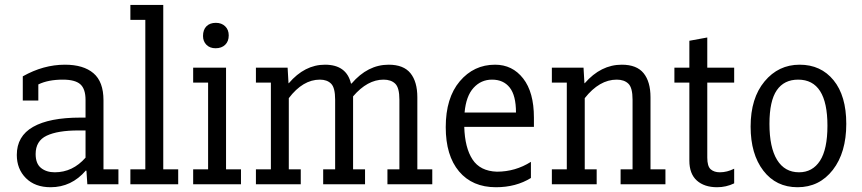

<svg xmlns="http://www.w3.org/2000/svg" viewBox="-20 -761 3559 793"><path d="M74.1 -445.7Q159.3 -493.8 248.1 -493.8Q324.7 -493.8 366 -458.6Q407.4 -423.5 407.4 -346.9V-61.7H469.1V0H340.7L337 -55.6L334.6 -56.8Q275.3 12.3 188.9 12.3Q124.7 12.3 87 -25.3Q49.4 -63 49.4 -121Q49.4 -198.8 116.7 -237Q184 -275.3 312.3 -275.3H333.3V-348.1Q333.3 -393.8 311.7 -413Q290.1 -432.1 239.5 -432.1Q179 -432.1 138.3 -412.3V-345.7H74.1ZM303.7 -222.2Q218.5 -222.2 172.8 -200.6Q127.2 -179 127.2 -124.7Q127.2 -85.2 149.4 -67.3Q171.6 -49.4 206.2 -49.4Q280.2 -49.4 333.3 -109.9V-222.2Z M518.5 -61.7H580.2V-679H518.5V-740.7H654.3V-61.7H716V0H518.5Z M777.8 -61.7H839.5V-419.8H777.8V-481.5H913.6V-61.7H975.3V0H777.8ZM818.5 -612.3Q818.5 -638.3 832.7 -652.5Q846.9 -666.7 871.6 -666.7Q895.1 -666.7 909.9 -652.5Q924.7 -638.3 924.7 -614.8Q924.7 -590.1 909.9 -575.9Q895.1 -561.7 870.4 -561.7Q846.9 -561.7 832.7 -575.9Q818.5 -590.1 818.5 -612.3Z M1037 -61.7H1098.8V-419.8H1037V-481.5H1167.9L1171.6 -417.3H1172.8Q1238.3 -493.8 1322.2 -493.8Q1411.1 -493.8 1429.6 -416H1432.1Q1498.8 -493.8 1585.2 -493.8Q1646.9 -493.8 1675.3 -458.6Q1703.7 -423.5 1703.7 -359.3V-61.7H1765.4V0H1580.2V-61.7H1629.6V-349.4Q1629.6 -398.8 1612.3 -415.4Q1595.1 -432.1 1564.2 -432.1Q1497.5 -432.1 1438.3 -363V-61.7H1487.7V0H1314.8V-61.7H1364.2V-349.4Q1364.2 -398.8 1347.5 -415.4Q1330.9 -432.1 1301.2 -432.1Q1230.9 -432.1 1172.8 -355.6V-61.7H1222.2V0H1037Z M2172.8 -92.6V-25.9Q2111.1 12.3 2028.4 12.3Q1930.9 12.3 1875.9 -53.1Q1821 -118.5 1821 -235.8Q1821 -356.8 1879 -425.3Q1937 -493.8 2024.7 -493.8Q2096.3 -493.8 2140.7 -437Q2185.2 -380.2 2185.2 -275.3V-237H1897.5Q1900 -150.6 1931.5 -102.5Q1963 -54.3 2032.1 -51.9Q2108.6 -51.9 2172.8 -92.6ZM2111.1 -296.3Q2111.1 -366.7 2085.2 -399.4Q2059.3 -432.1 2012.3 -432.1Q1966.7 -432.1 1935.8 -398.1Q1904.9 -364.2 1898.8 -296.3Z M2259.3 -61.7H2321V-419.8H2259.3V-481.5H2390.1L2393.8 -417.3H2395.1Q2461.7 -493.8 2548.1 -493.8Q2609.9 -493.8 2638.3 -458.6Q2666.7 -423.5 2666.7 -359.3V-61.7H2728.4V0H2543.2V-61.7H2592.6V-349.4Q2592.6 -398.8 2575.3 -415.4Q2558 -432.1 2527.2 -432.1Q2455.6 -432.1 2395.1 -355.6V-61.7H2444.4V0H2259.3Z M2942 12.3Q2888.9 12.3 2858 -15.4Q2827.2 -43.2 2827.2 -97.5V-419.8H2765.4V-481.5H2827.2V-592.6L2901.2 -606.2V-481.5H3012.3V-419.8H2901.2V-109.9Q2901.2 -74.1 2915.4 -61.7Q2929.6 -49.4 2953.1 -49.4Q2982.7 -49.4 3012.3 -64.2V-3.7Q2979 12.3 2942 12.3Z M3080.2 -238.3Q3080.2 -355.6 3137.7 -424.7Q3195.1 -493.8 3282.7 -493.8Q3370.4 -493.8 3422.8 -429.6Q3475.3 -365.4 3475.3 -249.4Q3475.3 -130.9 3419.8 -59.3Q3364.2 12.3 3274.1 12.3Q3185.2 12.3 3132.7 -56.2Q3080.2 -124.7 3080.2 -238.3ZM3158 -249.4Q3158 -151.9 3189.5 -100.6Q3221 -49.4 3280.2 -49.4Q3335.8 -49.4 3366.7 -96.9Q3397.5 -144.4 3397.5 -242Q3397.5 -432.1 3276.5 -432.1Q3218.5 -432.1 3188.3 -388.3Q3158 -344.4 3158 -249.4Z"/></svg>

Font: Slabo 27px
Style: Regular
Weight: 400
Version: Version 1.02 Build 003a